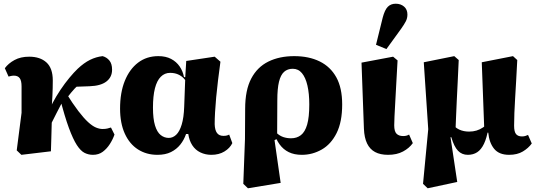

<svg xmlns="http://www.w3.org/2000/svg" viewBox="-20 -818 2886 1033"><path d="M95 15 70 -9 96 -211V-353Q96 -384 86 -397.5Q76 -411 55 -411Q46 -411 38 -409Q30 -407 26 -406L6 -451Q25 -477 58 -495Q91 -513 137 -513Q196 -513 230 -482Q264 -451 264 -385Q264 -345 262 -302.5Q260 -260 257 -219L260 -217Q259 -183 258 -145Q257 -107 256 -70.5Q255 -34 254 -4ZM238 -115 197 -193H231L263 -264Q282 -300 305.5 -335Q329 -370 353.5 -399.5Q378 -429 398 -448Q432 -480 464.5 -496Q497 -512 532 -516Q554 -510 568.5 -492.5Q583 -475 583 -443Q583 -403 552.5 -379.5Q522 -356 462 -354L353 -350L445 -398Q422 -380 401.5 -361Q381 -342 362.5 -319.5Q344 -297 324 -269L312 -263Q298 -236 285 -211Q272 -186 260.5 -162.5Q249 -139 238 -115ZM480 15Q456 15 435 4.5Q414 -6 393.5 -37.5Q373 -69 350.5 -130Q328 -191 302 -292L334 -320Q372 -259 401.5 -220.5Q431 -182 454 -161Q477 -140 496 -132Q515 -124 532 -124Q547 -124 557.5 -126.5Q568 -129 577 -132L596 -94Q587 -68 571 -43Q555 -18 533 -1.5Q511 15 480 15Z M827 15Q768 15 722.5 -14Q677 -43 651.5 -99Q626 -155 626 -234Q626 -320 651.5 -383Q677 -446 723 -481Q769 -516 832 -516Q872 -516 900.5 -501Q929 -486 946.5 -460.5Q964 -435 970 -403H1003L996 -360Q984 -380 970 -395Q956 -410 937.5 -418Q919 -426 895 -426Q866 -426 845 -405Q824 -384 813.5 -342.5Q803 -301 803 -239Q803 -179 814 -143Q825 -107 844.5 -91.5Q864 -76 888 -76Q910 -76 928 -93Q946 -110 957.5 -147.5Q969 -185 971 -244L977 -407L982 -490L1135 -513L1166 -486Q1159 -434 1153 -385.5Q1147 -337 1143 -293.5Q1139 -250 1137 -213.5Q1135 -177 1135 -150Q1136 -118 1147.5 -102.5Q1159 -87 1182 -87Q1193 -87 1200.5 -89Q1208 -91 1213 -94L1230 -48Q1217 -21 1187.5 -3Q1158 15 1117 15Q1085 15 1058 2Q1031 -11 1014.5 -36.5Q998 -62 993 -97H981Q970 -65 950 -40Q930 -15 900 0Q870 15 827 15Z M1289 171 1298 -69 1299 -233Q1299 -333 1331.5 -395Q1364 -457 1423.5 -486.5Q1483 -516 1563 -516Q1642 -516 1700 -487.5Q1758 -459 1789.5 -402Q1821 -345 1821 -256Q1821 -162 1791 -102Q1761 -42 1711 -13.5Q1661 15 1604 15Q1563 15 1533.5 0.5Q1504 -14 1484.5 -41Q1465 -68 1454 -104H1429L1434 -145Q1451 -119 1468 -103Q1485 -87 1504.5 -80.5Q1524 -74 1546 -74Q1577 -74 1599 -91Q1621 -108 1632.5 -147.5Q1644 -187 1644 -256Q1644 -315 1634 -358Q1624 -401 1604.5 -424.5Q1585 -448 1555 -448Q1527 -448 1508.5 -431.5Q1490 -415 1481 -378Q1472 -341 1472 -278L1471 -71L1457 -64L1490 166L1314 195Z M2068 15Q2026 15 1998 0Q1970 -15 1955 -46Q1940 -77 1938 -125L1925 -481L2095 -513L2119 -493Q2115 -424 2112 -367.5Q2109 -311 2106.5 -267Q2104 -223 2102.5 -192Q2101 -161 2101 -144Q2101 -111 2113.5 -98.5Q2126 -86 2149 -86Q2159 -86 2166.5 -88Q2174 -90 2181 -94L2201 -48Q2182 -21 2148.5 -3Q2115 15 2068 15ZM2003 -577 2039 -723Q2050 -765 2066.5 -781.5Q2083 -798 2109 -798Q2136 -798 2154 -782.5Q2172 -767 2172 -740Q2172 -720 2163.5 -703.5Q2155 -687 2138 -663L2059 -554Z M2256 171 2284 -123 2260 -483 2424 -516 2448 -495Q2445 -431 2442.5 -377Q2440 -323 2437.5 -276Q2435 -229 2433.5 -185.5Q2432 -142 2430 -99L2403 -85L2440 161L2281 195ZM2719 15Q2665 15 2638.5 -17.5Q2612 -50 2607 -104L2586 -107L2572 -483L2740 -516L2763 -495Q2760 -434 2757 -383Q2754 -332 2751.5 -289.5Q2749 -247 2747.5 -211Q2746 -175 2746 -142Q2746 -109 2756.5 -96.5Q2767 -84 2788 -84Q2799 -84 2806.5 -86.5Q2814 -89 2821 -92L2841 -46Q2823 -21 2793 -3Q2763 15 2719 15ZM2497 15Q2465 15 2444 -7Q2423 -29 2408 -80L2390 -78L2409 -157Q2427 -132 2450.5 -121Q2474 -110 2504 -110Q2525 -110 2543.5 -115.5Q2562 -121 2579 -132.5Q2596 -144 2610 -163L2620 -125H2607Q2599 -76 2584 -44.5Q2569 -13 2547.5 1Q2526 15 2497 15Z"/></svg>

Font: Source Serif 4 ExtraBold
Style: Regular
Weight: 800
Designer: Frank Grießhammer
Foundry: Adobe Systems Incorporated
Version: Version 4.004;hotconv 1.0.116;makeotfexe 2.5.65601